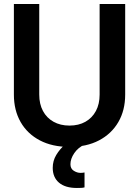

<svg xmlns="http://www.w3.org/2000/svg" viewBox="-20 -718 690 954"><path d="M325 12Q240 12 178 -20.5Q116 -53 82.5 -111.5Q49 -170 49 -248V-698H175V-248Q175 -201 193.5 -166.5Q212 -132 246 -113Q280 -94 325 -94Q371 -94 404.5 -113Q438 -132 456.5 -166.5Q475 -201 475 -248V-698H602V-248Q602 -170 568 -111.5Q534 -53 472 -20.5Q410 12 325 12ZM400 213Q393 215 384.5 215.5Q376 216 362 216Q304 216 273 189.5Q242 163 242 116Q242 81 259.5 52Q277 23 302.5 0.5Q328 -22 351 -34L401 0Q368 15 349 43Q330 71 330 98Q330 120 346.5 130.5Q363 141 380 141Q385 141 389.5 140.5Q394 140 400 139Z"/></svg>

Font: Azeret Mono Thin Medium
Style: Regular
Weight: 500
Version: Version 1.002